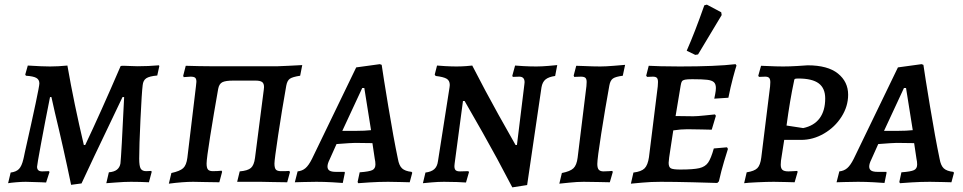

<svg xmlns="http://www.w3.org/2000/svg" viewBox="-20 -785 4157 829"><path d="M217 -299 202 -366H196Q174 -256 157 -164Q140 -72 140 -65Q140 -45 162 -45L191 -46Q191 -45 194 -43L179 3L159 2L91 0Q73 0 49.5 2Q26 4 15 6L26 -40Q50 -43 62 -55.5Q74 -68 81 -98Q82 -102 83.5 -109Q85 -116 87 -126Q150 -405 150 -425Q150 -441 137 -448.5Q124 -456 92 -458L89 -463L100 -502Q164 -498 196 -498Q231 -498 271 -502Q300 -336 342 -159H348Q414 -298 501 -500Q505 -501 515 -501Q532 -501 542 -500L574 -499Q621 -499 666 -503Q668 -501 668 -500L659 -459Q625 -456 611.5 -447Q598 -438 596 -417Q592 -386 586.5 -269.5Q581 -153 581 -100Q581 -68 587.5 -57Q594 -46 611 -46L633 -47L635 -43L623 2Q583 0 545 0Q517 0 479.5 3Q442 6 439 6L450 -41Q473 -43 485 -52.5Q497 -62 500 -79Q504 -114 516 -366H509L448 -238Q384 -105 332 7L287 13Q254 -146 217 -299Z M720 -38Q757 -46 771 -59Q785 -72 789 -104L826 -412L828 -432Q828 -445 822.5 -449.5Q817 -454 803 -454L773 -452L771 -458L782 -501Q846 -499 886 -499H1180L1227 -501L1285 -504L1276 -458Q1243 -453 1231.5 -445Q1220 -437 1216 -415Q1197 -308 1181 -201.5Q1165 -95 1165 -79Q1165 -60 1171 -53Q1177 -46 1193 -46Q1220 -46 1229 -47L1232 -42L1220 2L1156 1Q1137 0 1107 0H1004L1015 -45Q1050 -48 1063.5 -60Q1077 -72 1081 -103L1119 -398Q1120 -402 1120 -409Q1120 -425 1111.5 -431Q1103 -437 1083 -437H987Q954 -437 940 -430Q926 -423 922 -401Q903 -294 887.5 -196.5Q872 -99 872 -79Q872 -60 878 -53Q884 -46 899 -46Q919 -46 937 -48L939 -43L927 2L863 1Q844 0 814 0Q771 0 709 8Z M1757 -43 1760 -39 1749 2Q1739 2 1711.5 1Q1684 0 1656 0Q1616 0 1577 2.5Q1538 5 1527 6L1524 1L1533 -41Q1574 -44 1587.5 -50.5Q1601 -57 1601 -75Q1601 -87 1598 -100L1588 -167L1513 -168Q1498 -168 1433 -163L1403 -96Q1394 -78 1394 -66Q1394 -54 1402.5 -48.5Q1411 -43 1430 -43H1468L1469 -39L1460 5Q1450 4 1414.5 2Q1379 0 1346 0Q1314 0 1288 1Q1262 2 1253 2L1265 -45Q1285 -47 1299 -59Q1313 -71 1327 -99L1518 -494L1620 -508L1628 -505Q1634 -462 1656.5 -326Q1679 -190 1698 -99Q1703 -70 1716 -58Q1729 -46 1757 -43ZM1518 -220Q1555 -220 1582 -223L1553 -405H1544L1458 -220Z M2244 -420 2245 -430Q2245 -454 2222 -454L2194 -453L2192 -458L2204 -502Q2214 -501 2241 -499.5Q2268 -498 2296 -498Q2319 -498 2348 -500.5Q2377 -503 2386 -504L2377 -457Q2349 -453 2335.5 -442Q2322 -431 2318 -408L2256 14L2192 24Q2125 -105 2064 -212.5Q2003 -320 1986 -349H1979L1943 -79L1942 -68Q1942 -55 1947.5 -50Q1953 -45 1966 -45L2002 -46L2005 -42L1992 3Q1982 2 1954 1Q1926 0 1897 0Q1872 0 1843.5 2.5Q1815 5 1806 6L1817 -40Q1842 -43 1855 -54.5Q1868 -66 1871 -89L1921 -408L1922 -418Q1922 -437 1908.5 -445Q1895 -453 1861 -457Q1859 -459 1857 -463L1867 -502Q1875 -501 1902.5 -499.5Q1930 -498 1951 -498Q1971 -498 1992 -499.5Q2013 -501 2019 -502Q2076 -391 2132.5 -289.5Q2189 -188 2206 -159H2212Z M2559 -77Q2559 -59 2565.5 -52Q2572 -45 2586 -45Q2600 -45 2610 -46Q2620 -47 2623 -47L2626 -43L2613 2Q2601 2 2567 1Q2533 0 2500 0Q2473 0 2439 3.5Q2405 7 2395 8L2406 -38Q2442 -45 2456 -58.5Q2470 -72 2474 -104L2512 -413Q2513 -420 2513 -431Q2513 -444 2507.5 -449Q2502 -454 2488 -454L2459 -453Q2457 -457 2457 -459L2468 -501Q2484 -501 2498 -500Q2542 -498 2572 -498Q2595 -498 2631 -501Q2667 -504 2679 -505L2669 -458Q2638 -454 2626.5 -446Q2615 -438 2611 -416Q2593 -317 2576 -208.5Q2559 -100 2559 -77Z M2917 -53Q2974 -53 2999.5 -59Q3025 -65 3037.5 -83Q3050 -101 3062 -144L3119 -149L3123 -142Q3119 -130 3106.5 -88.5Q3094 -47 3084 -2L3077 5Q3052 4 2971 2Q2890 0 2833 0Q2791 0 2753 3.5Q2715 7 2704 8L2715 -40Q2749 -44 2763 -58Q2777 -72 2782 -106L2820 -412Q2821 -420 2821 -431Q2821 -444 2816 -449Q2811 -454 2799 -454L2774 -453L2770 -458L2781 -501Q2794 -500 2832.5 -499Q2871 -498 2915 -498Q3073 -498 3156 -508L3160 -502Q3156 -491 3145 -450Q3134 -409 3125 -363L3064 -359Q3065 -364 3068 -379Q3071 -394 3071 -405Q3071 -422 3062.5 -430Q3054 -438 3033.5 -440.5Q3013 -443 2969 -443Q2947 -443 2937.5 -441Q2928 -439 2924.5 -434Q2921 -429 2919 -416L2897 -284L2973 -283Q2990 -283 3023 -286.5Q3056 -290 3067 -291L3071 -285L3053 -225Q3042 -225 3011.5 -226Q2981 -227 2948 -227Q2919 -227 2887 -222L2876 -150Q2867 -94 2867 -82Q2867 -63 2877 -58Q2887 -53 2917 -53ZM2994 -550 2982 -548 2945 -566Q2980 -645 3021 -762L3032 -765L3094 -732L3096 -720Z M3291 -500Q3333 -498 3361 -498Q3389 -498 3421.5 -500Q3454 -502 3467 -503Q3554 -503 3598 -467.5Q3642 -432 3642 -376Q3642 -326 3613.5 -281Q3585 -236 3538 -208.5Q3491 -181 3439 -181H3366L3352 -91Q3351 -85 3351 -74Q3351 -58 3358.5 -51.5Q3366 -45 3384 -45Q3396 -45 3407 -46Q3418 -47 3422 -47L3424 -43L3411 2Q3401 2 3373.5 1Q3346 0 3321 0Q3292 0 3249.5 2Q3207 4 3193 6L3204 -41Q3237 -46 3250 -59Q3263 -72 3267 -105L3305 -412Q3306 -419 3306 -430Q3306 -443 3301 -448.5Q3296 -454 3284 -454L3257 -453L3254 -458L3266 -501Q3279 -501 3291 -500ZM3543 -360Q3543 -404 3515 -425Q3487 -446 3427 -446Q3414 -446 3411.5 -444Q3409 -442 3408 -433Q3391 -354 3376 -243L3448 -232Q3495 -242 3519 -274.5Q3543 -307 3543 -360Z M4096 -43 4099 -39 4088 2Q4078 2 4050.5 1Q4023 0 3995 0Q3955 0 3916 2.5Q3877 5 3866 6L3863 1L3872 -41Q3913 -44 3926.5 -50.5Q3940 -57 3940 -75Q3940 -87 3937 -100L3927 -167L3852 -168Q3837 -168 3772 -163L3742 -96Q3733 -78 3733 -66Q3733 -54 3741.5 -48.5Q3750 -43 3769 -43H3807L3808 -39L3799 5Q3789 4 3753.5 2Q3718 0 3685 0Q3653 0 3627 1Q3601 2 3592 2L3604 -45Q3624 -47 3638 -59Q3652 -71 3666 -99L3857 -494L3959 -508L3967 -505Q3973 -462 3995.5 -326Q4018 -190 4037 -99Q4042 -70 4055 -58Q4068 -46 4096 -43ZM3857 -220Q3894 -220 3921 -223L3892 -405H3883L3797 -220Z"/></svg>

Font: Alegreya SC Medium
Style: Italic
Weight: 500
Italic angle: -7°
Designer: Juan Pablo del Peral
Foundry: Huerta Tipografica
Version: Version 2.007; ttfautohint (v1.6)